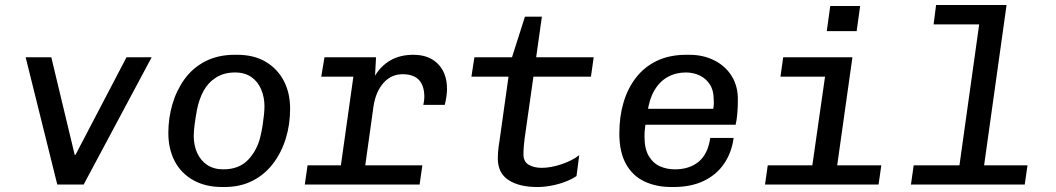

<svg xmlns="http://www.w3.org/2000/svg" viewBox="-20 -741 4240 771"><path d="M210 0 83 -511H186L280 -119H283L488 -511H589L316 0Z M873 10Q805 10 756 -17.5Q707 -45 681.5 -94Q656 -143 656 -207Q656 -266 672 -321.5Q688 -377 720.5 -422.5Q753 -468 804 -494.5Q855 -521 923 -521H932Q999 -521 1046 -493.5Q1093 -466 1119 -417.5Q1145 -369 1145 -304Q1145 -241 1127.5 -184.5Q1110 -128 1076.5 -84Q1043 -40 994 -15Q945 10 881 10ZM877 -61Q940 -61 976.5 -99.5Q1013 -138 1026 -194Q1031 -215 1034.5 -237.5Q1038 -260 1040 -280Q1042 -300 1042 -314Q1042 -350 1029 -381.5Q1016 -413 989.5 -431.5Q963 -450 924 -450Q880 -450 848 -430Q816 -410 797.5 -376Q779 -342 771 -300Q765 -268 761.5 -241Q758 -214 758 -195Q758 -158 771.5 -127.5Q785 -97 811.5 -79Q838 -61 877 -61Z M1338 0 1399 -433H1270L1283 -511H1490L1486 -437Q1510 -477 1548.5 -499Q1587 -521 1640 -521Q1703 -521 1739 -484Q1775 -447 1775 -384Q1775 -369 1772.5 -352.5Q1770 -336 1766 -320H1680Q1682 -330 1683 -337.5Q1684 -345 1684 -351Q1684 -443 1597 -443Q1551 -443 1520 -408Q1489 -373 1480 -315L1436 0ZM1204 0 1215 -77H1676L1665 0Z M2137 10Q2065 10 2022 -18Q1979 -46 1979 -105Q1979 -114 1980 -130Q1981 -146 1987 -184L2022 -433H1873L1885 -511H2036L2088 -674H2156L2133 -511H2364L2353 -433H2122L2087 -187Q2085 -172 2083.5 -155Q2082 -138 2082 -121Q2082 -92 2103 -79.5Q2124 -67 2155 -67Q2192 -67 2235 -81.5Q2278 -96 2306 -118L2295 -34Q2276 -21 2249.5 -11Q2223 -1 2194 4.5Q2165 10 2137 10Z M2676 10Q2615 10 2567.5 -12.5Q2520 -35 2493.5 -83Q2467 -131 2467 -205Q2467 -273 2484 -330Q2501 -387 2534.5 -430Q2568 -473 2618.5 -497Q2669 -521 2736 -521H2748Q2804 -521 2848.5 -498.5Q2893 -476 2918 -436Q2943 -396 2943 -342Q2943 -332 2942.5 -314.5Q2942 -297 2940 -277Q2938 -257 2934 -240H2529L2577 -274Q2573 -250 2570.5 -230.5Q2568 -211 2568 -194Q2568 -143 2585.5 -114Q2603 -85 2630.5 -73Q2658 -61 2690 -61Q2749 -61 2786 -92Q2823 -123 2832 -187H2926Q2918 -128 2887.5 -83.5Q2857 -39 2806 -14.5Q2755 10 2684 10ZM2580 -290 2538 -304H2844Q2847 -320 2846.5 -327.5Q2846 -335 2846 -342Q2846 -378 2830.5 -402Q2815 -426 2789.5 -438Q2764 -450 2734 -450Q2694 -450 2661.5 -432Q2629 -414 2608 -378.5Q2587 -343 2580 -290Z M3231 0 3293 -433H3114L3125 -511H3403L3331 0ZM3052 0 3063 -77H3519L3508 0ZM3300 -616 3314 -717H3434L3420 -616Z M3822 0 3912 -643H3729L3739 -721H4022L3921 0ZM3638 0 3649 -77H4106L4095 0Z"/></svg>

Font: Chivo Mono
Style: Italic
Weight: 400
Italic angle: -8.05°
Monospace: yes
Version: Version 1.008